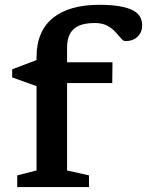

<svg xmlns="http://www.w3.org/2000/svg" viewBox="-20 -760 598 780"><path d="M171.5 -422.5 128.5 -410 29.5 -445.5V-478.5L136.5 -519L174 -507H437L436 -422.5ZM252.5 -67.5 341.5 -47.5V0H50V-47.5L128.5 -67.5V-528.5Q128.5 -582 145.8 -621.8Q163 -661.5 195.8 -687.8Q228.5 -714 275.5 -727.2Q322.5 -740.5 382.5 -740.5Q434 -740.5 468 -734.2Q502 -728 521.8 -717Q541.5 -706 549.5 -690.8Q557.5 -675.5 557.5 -657.5Q557.5 -628.5 538.8 -610.8Q520 -593 489 -593Q481 -593 471.8 -604Q462.5 -615 449.2 -629.8Q436 -644.5 415.8 -655.5Q395.5 -666.5 365 -666.5Q326 -666.5 301.2 -655.8Q276.5 -645 264.5 -623Q252.5 -601 252.5 -567.5Z"/></svg>

Font: Newsreader 7pt Medium
Style: Regular
Weight: 500
Designer: Hugues Gentile
Foundry: Production Type
Version: Version 1.003